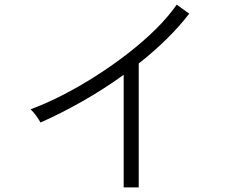

<svg xmlns="http://www.w3.org/2000/svg" viewBox="-20 -803 1040 829"><path d="M514 6V-480Q428 -418 335.5 -365.5Q243 -313 155 -274Q148 -287 136 -303.5Q124 -320 112 -331Q177 -355 249.5 -392Q322 -429 394 -475Q466 -521 532.5 -572.5Q599 -624 653 -677.5Q707 -731 743 -783L797 -744Q754 -688 698.5 -633.5Q643 -579 579 -529V6Z"/></svg>

Font: Zen Kaku Gothic New
Style: Regular
Weight: 400
Designer: Yoshimichi Ohira
Foundry: Positype
Version: Version 1.001